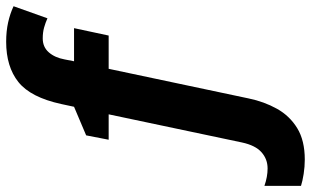

<svg xmlns="http://www.w3.org/2000/svg" viewBox="-227 -552 1004 620"><g transform="rotate(-90 275.0 -242.0)"><path d="M69.8 240.2Q46.9 240.2 23.4 236.6Q0 232.9 -15.1 228V109.9Q14.2 120.1 41 120.1Q71.3 120.1 93.5 100.3Q115.7 80.6 125 37.1L215.8 -393.1H133.8L147.9 -465.8L240.2 -504.9L249 -545.9Q270.5 -645 320.1 -684.6Q369.6 -724.1 450.2 -724.1Q483.9 -724.1 512.5 -717.8Q541 -711.4 564.9 -700.2L525.9 -590.8Q511.7 -597.2 496.1 -601.6Q480.5 -606 460.9 -606Q433.1 -606 416 -586.4Q398.9 -566.9 393.1 -535.2L387.2 -504.9H494.1L470.2 -393.1H362.8L267.1 59.1Q256.8 108.9 233.9 150.1Q210.9 191.4 171.1 215.8Q131.3 240.2 69.8 240.2Z"/></g></svg>

Font: Open Sans
Style: Bold Italic
Weight: 700
Italic angle: -12°
Designer: Monotype Design Team
Foundry: Monotype Imaging Inc.
Version: Version 3.003; ttfautohint (v1.8.4)